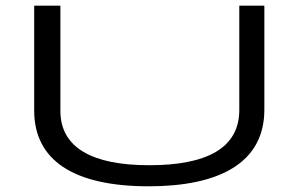

<svg xmlns="http://www.w3.org/2000/svg" viewBox="-20 -643 1040 674"><path d="M502 11C748 11 908 -70 908 -258V-623H820V-257C820 -122 704 -63 504 -63C306 -63 192 -123 192 -254V-623H100V-255C100 -82 236 11 502 11Z"/></svg>

Font: Inconsolata UltraExpanded
Style: Regular
Weight: 400
Width: 9
Monospace: yes
Designer: Raph Levien, Cyreal, Brenton Simpson
Foundry: Raph Levien, Cyreal, Google
Version: Version 3.100